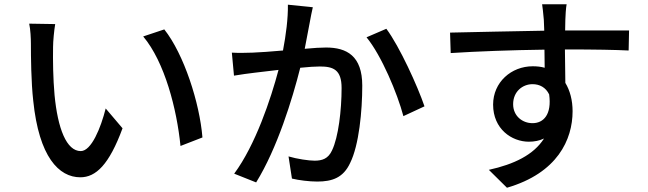

<svg xmlns="http://www.w3.org/2000/svg" viewBox="-20 -818 3040 901"><path d="M239 -705 117 -707C123 -680 125 -638 125 -613C125 -553 126 -433 136 -345C163 -82 256 14 357 14C430 14 492 -45 555 -216L476 -309C453 -218 409 -109 359 -109C292 -109 251 -215 236 -372C229 -450 228 -534 229 -597C229 -624 234 -676 239 -705ZM751 -680 652 -647C753 -527 810 -305 827 -133L930 -173C917 -335 843 -564 751 -680Z M1793 -683 1700 -643C1770 -558 1845 -379 1873 -273L1972 -319C1940 -413 1855 -600 1793 -683ZM1068 -571 1078 -463C1106 -468 1152 -474 1177 -477L1287 -490C1251 -354 1179 -138 1079 -3L1182 38C1281 -122 1352 -353 1389 -500C1427 -504 1460 -506 1481 -506C1544 -506 1583 -491 1583 -405C1583 -301 1568 -174 1538 -112C1520 -73 1492 -64 1456 -64C1429 -64 1374 -72 1334 -84L1350 20C1383 28 1431 34 1469 34C1539 34 1591 16 1623 -53C1665 -137 1680 -298 1680 -416C1680 -556 1607 -595 1510 -595C1487 -595 1451 -593 1410 -589L1434 -715C1438 -737 1443 -763 1448 -784L1331 -796C1332 -731 1322 -655 1308 -581C1251 -576 1197 -572 1165 -571C1131 -570 1102 -569 1068 -571Z M2557 -375C2570 -281 2531 -240 2479 -240C2431 -240 2388 -274 2388 -329C2388 -389 2433 -423 2479 -423C2512 -423 2541 -408 2557 -375ZM2092 -665 2095 -569C2219 -577 2383 -583 2535 -585L2536 -500C2519 -505 2500 -507 2480 -507C2379 -507 2294 -432 2294 -327C2294 -213 2381 -153 2462 -153C2488 -153 2512 -158 2533 -168C2484 -91 2392 -47 2274 -21L2359 63C2596 -6 2667 -163 2667 -296C2667 -347 2655 -393 2633 -429L2631 -586C2777 -586 2871 -584 2930 -581L2932 -675H2632L2633 -725C2633 -739 2636 -785 2639 -798H2524C2526 -788 2529 -757 2532 -725L2534 -674C2391 -672 2205 -667 2092 -665Z"/></svg>

Font: Noto Sans TC Medium
Style: Regular
Weight: 500
Designer: Ryoko NISHIZUKA 西塚涼子 (kana, bopomofo & ideographs); Paul D. Hunt (Latin, Greek & Cyrillic); Sandoll Communications 산돌커뮤니
Foundry: Adobe
Version: Version 2.004;hotconv 1.0.118;makeotfexe 2.5.65603